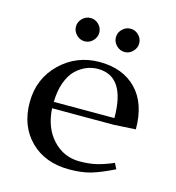

<svg xmlns="http://www.w3.org/2000/svg" viewBox="-96 -699 722 789"><g transform="rotate(15 265.0 -305.0)"><path d="M276.9 -452.1Q375.5 -452.1 433.3 -392.8Q491.2 -333.5 491.2 -223.1L397.9 -217.8H136.2Q141.1 -135.3 187.5 -85.7Q233.9 -36.1 300.8 -36.1Q341.8 -36.1 374 -43.9Q406.2 -51.8 443.8 -67.9L456.1 -43.9Q397.5 -15.1 359.4 -4.2Q321.3 6.8 269 6.8Q165.5 6.8 103.3 -55.2Q41 -117.2 41 -217.8Q41 -318.4 109.9 -385.3Q178.7 -452.1 276.9 -452.1ZM136.2 -245.1H394Q394 -422.9 276.9 -422.9Q252 -422.9 228.5 -413.3Q205.1 -403.8 184.3 -384Q163.6 -364.3 150.4 -328.4Q137.2 -292.5 136.2 -245.1ZM158.9 -533Q144 -547.9 144 -567.9Q144 -587.9 158.9 -602.5Q173.8 -617.2 193.8 -617.2Q213.9 -617.2 228.5 -602.5Q243.2 -587.9 243.2 -567.9Q243.2 -547.9 228.5 -533Q213.9 -518.1 193.8 -518.1Q173.8 -518.1 158.9 -533ZM328.9 -533Q314 -547.9 314 -567.9Q314 -587.9 328.9 -602.5Q343.8 -617.2 363.8 -617.2Q383.8 -617.2 398.4 -602.5Q413.1 -587.9 413.1 -567.9Q413.1 -547.9 398.4 -533Q383.8 -518.1 363.8 -518.1Q343.8 -518.1 328.9 -533Z"/></g></svg>

Font: Dehuti Alt
Style: Bold
Weight: 700
Version: Version 1.2